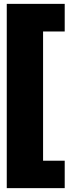

<svg xmlns="http://www.w3.org/2000/svg" viewBox="-20 -847 365 994"><path d="M315 -827V-684H203V-15H315V127H15V-827Z"/></svg>

Font: Fira Sans Black
Style: Regular
Weight: 900
Designer: Carrois Corporate & Edenspiekermann AG
Foundry: Carrois Corporate GbR & Edenspiekermann AG
Version: Version 4.203